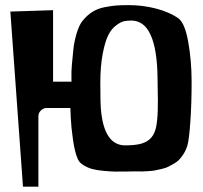

<svg xmlns="http://www.w3.org/2000/svg" viewBox="-20 -720 784 742"><path d="M463.9 -158.2Q502.9 -158.2 526.6 -165Q550.3 -171.9 564.2 -187.7Q578.1 -203.6 583.3 -229Q588.4 -254.4 589.6 -291.5Q590.8 -328.6 589.4 -378.4Q588.9 -403.8 588.9 -417.5Q586.4 -639.6 488.3 -640.6Q472.7 -640.6 460 -638.2Q447.3 -635.7 429 -622.1Q410.6 -608.4 398.4 -584.2Q386.2 -560.1 377 -512.5Q367.7 -464.8 367.7 -398.9Q367.7 -321.3 370.1 -296.4Q382.3 -158.2 463.9 -158.2ZM668.5 -649.9Q693.8 -632.3 707 -560.5Q720.2 -488.8 720.5 -406.2Q720.7 -323.7 715.8 -252.2Q710.9 -180.7 704.1 -157.2Q699.2 -141.1 691.2 -127.9Q683.1 -114.7 674.3 -105Q665.5 -95.2 652.3 -87.6Q639.2 -80.1 629.4 -75.2Q619.6 -70.3 603.3 -66.7Q586.9 -63 578.1 -61.3Q569.3 -59.6 552.5 -58.6Q535.6 -57.6 530.3 -57.4Q524.9 -57.1 509.8 -57.6H494.6Q492.2 -57.6 466.3 -57.1Q440.4 -56.6 424.8 -56.9Q409.2 -57.1 381.8 -59.6Q354.5 -62 337.2 -66.7Q319.8 -71.3 303.5 -81.1Q287.1 -90.8 280.8 -105Q269 -130.9 262 -180.4Q254.9 -230 253.4 -266.6L252 -302.7H159.2Q146.5 -301.8 137.5 -292.5Q128.4 -283.2 128.4 -270.5V-269.5V1.5H68.8L20 -675.3L185.1 -680.7V-404.3H256.3Q256.8 -406.7 256.1 -423.1Q255.4 -439.5 257.8 -470Q260.3 -500.5 263.7 -530.8Q267.1 -561 276.4 -591.8Q285.6 -622.6 298.8 -639.2Q315.4 -660.2 336.4 -673.6Q357.4 -687 383.8 -692.1Q410.2 -697.3 429 -698.7Q447.8 -700.2 478 -700.2Q531.7 -700.2 583.3 -686.8Q634.8 -673.3 668.5 -649.9Z"/></svg>

Font: Some Time Later
Style: Regular
Weight: 400
Version: Version 003.300